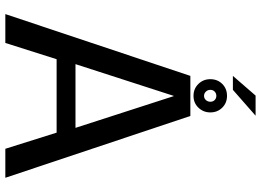

<svg xmlns="http://www.w3.org/2000/svg" viewBox="-146 -808 955 702"><g transform="rotate(90 331.0 -457.5)"><path d="M32 0H137.5L197 -187.5H465.5L524.5 0H630.5L404.5 -676.5H258ZM215 -256.5 331 -615.5H332L448 -256.5ZM331 -688Q357 -688 374.2 -706Q391.5 -724 391.5 -749.5Q391.5 -775.5 374.2 -793Q357 -810.5 331 -810.5Q304.5 -810.5 287.2 -793Q270 -775.5 270 -749.5Q270 -723.5 287.5 -705.8Q305 -688 331 -688ZM331 -726.5Q322 -726.5 315.5 -733.2Q309 -740 309 -749.5Q309 -759.5 315.5 -765.5Q322 -771.5 331 -771.5Q340 -771.5 346.2 -765.5Q352.5 -759.5 352.5 -749.5Q352.5 -740 346.2 -733.2Q340 -726.5 331 -726.5ZM258 -832H309L403.5 -915H330Z"/></g></svg>

Font: Anybody Thin
Style: Regular
Weight: 400
Version: Version 1.113;gftools[0.9.25]